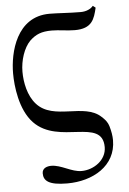

<svg xmlns="http://www.w3.org/2000/svg" viewBox="-58 -702 624 932"><g transform="rotate(-5 254.5 -236.0)"><path d="M16 -367C16 -306 28 -189 91 -123C208 -1 428 -118 428 28C428 91 366 134 306 134C257 134 210 96 161 96C142 96 117 103 117 129C117 165 141 188 232 188C356 188 471 124 471 -2C471 -23 467 -46 460 -70C452 -95 441 -105 426 -119C347 -194 193 -122 113 -211C75 -253 62 -318 62 -371C62 -425 81 -486 114 -519C143 -546 170 -558 221 -558C257 -558 295 -550 333 -550C417 -550 430 -595 443 -650L430 -660C419 -646 397 -635 369 -635C314 -635 257 -640 217 -640C56 -640 16 -469 16 -367Z"/></g></svg>

Font: Libertinus Serif
Style: Regular
Weight: 400
Designer: Philipp H. Poll
Foundry: Khaled Hosny
Version: Version 6.2